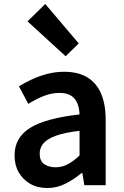

<svg xmlns="http://www.w3.org/2000/svg" viewBox="-20 -929 623 963"><path d="M217 14Q168 14 131.5 -7Q95 -28 74 -64.5Q53 -101 53 -149Q53 -239 131 -287.5Q209 -336 379 -355Q378 -385 368.5 -409.5Q359 -434 337.5 -448.5Q316 -463 279 -463Q237 -463 198 -447Q159 -431 122 -408L75 -496Q106 -515 141.5 -531.5Q177 -548 217.5 -558.5Q258 -569 302 -569Q372 -569 418 -541Q464 -513 487 -459.5Q510 -406 510 -329V0H403L393 -61H389Q352 -30 309 -8Q266 14 217 14ZM259 -90Q292 -90 320.5 -105.5Q349 -121 379 -149V-273Q304 -264 260 -248Q216 -232 197.5 -209.5Q179 -187 179 -159Q179 -122 201.5 -106Q224 -90 259 -90ZM309 -647 118 -822 207 -909 375 -711Z"/></svg>

Font: Noto Sans SC SemiBold
Style: Regular
Weight: 600
Designer: Ryoko NISHIZUKA 西塚涼子 (kana, bopomofo & ideographs); Paul D. Hunt (Latin, Greek & Cyrillic); Sandoll Communications 산돌커뮤니
Foundry: Adobe
Version: Version 2.004-H2;hotconv 1.0.118;makeotfexe 2.5.65603